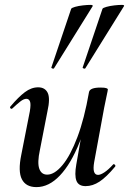

<svg xmlns="http://www.w3.org/2000/svg" viewBox="-20 -752 528 785"><path d="M129 13Q86 13 69.5 -19Q53 -51 67 -119L102 -297Q107 -327 102.5 -337.5Q98 -348 88 -348Q77 -348 63 -337Q49 -326 31 -309Q27 -305 23 -309Q19 -313 23 -317Q55 -355 81.5 -375Q108 -395 136 -395Q164 -395 175 -372.5Q186 -350 174 -297L143 -138Q132 -87 140.5 -62.5Q149 -38 173 -38Q203 -38 235.5 -77Q268 -116 296.5 -191.5Q325 -267 344 -376L360 -375Q340 -257 305 -169.5Q270 -82 225 -34.5Q180 13 129 13ZM330 9Q301 9 292.5 -13Q284 -35 292 -80L344 -376Q348 -394 391 -394Q409 -394 415 -391.5Q421 -389 421 -387Q421 -383 416 -360.5Q411 -338 406 -312L365 -89Q356 -37 381 -37Q391 -37 407 -47.5Q423 -58 442 -79Q445 -83 449.5 -78.5Q454 -74 450 -70Q415 -28 387 -9.5Q359 9 330 9ZM201 -473Q199 -470 194 -472Q189 -474 190 -476L271 -716Q273 -720 287 -724Q301 -728 319 -730Q337 -732 349 -732Q361 -732 359 -727ZM329 -473Q327 -470 322 -472Q317 -474 318 -476L399 -716Q401 -720 415.5 -724Q430 -728 447.5 -730Q465 -732 477.5 -732Q490 -732 487 -727Z"/></svg>

Font: Cormorant Garamond Light SemiBold
Style: Italic
Weight: 600
Italic angle: -10°
Version: Version 4.001